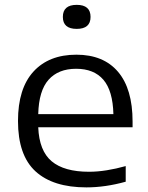

<svg xmlns="http://www.w3.org/2000/svg" viewBox="-20 -782 626 811"><path d="M345 9.5Q204 9.5 130 -58.2Q56 -126 56 -271Q56 -408 121.2 -479.5Q186.5 -551 302.5 -551Q417 -551 478.5 -478.8Q540 -406.5 540 -268.5V-244.5H141.5Q145.5 -145 198.2 -100.8Q251 -56.5 356 -56.5Q392 -56.5 431 -62.8Q470 -69 511 -80.5V-14.5Q425 9.5 345 9.5ZM301.5 -491.5Q226.5 -491.5 185.2 -445.2Q144 -399 141.5 -300H459Q456.5 -398.5 416.8 -445Q377 -491.5 301.5 -491.5ZM304 -660Q245.5 -660 245.5 -710.5Q245.5 -761.5 304 -761.5Q362.5 -761.5 362.5 -710.5Q362.5 -660 304 -660Z"/></svg>

Font: Encode Sans Expanded Expanded
Style: Regular
Weight: 400
Width: 7
Designer: Multiple Designers
Foundry: Impallari Type
Version: Version 3.000; ttfautohint (v1.8.3) -l 8 -r 50 -G 200 -x 14 